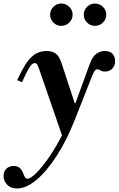

<svg xmlns="http://www.w3.org/2000/svg" viewBox="-73 -750 670 1084"><path d="M24 314Q-13 314 -33 292.5Q-53 271 -53 243Q-53 218 -37 202.5Q-21 187 4 187Q26 187 38 198Q50 209 55.5 223Q61 237 66.5 248Q72 259 83 259Q99 259 132.5 226Q166 193 206 134.5Q246 76 283 2L315 -63L432 -384Q449 -431 471 -446.5Q493 -462 518 -462Q550 -462 563.5 -445Q577 -428 577 -405Q577 -379 561 -362.5Q545 -346 519 -346Q504 -346 494.5 -352.5Q485 -359 477 -359Q470 -359 464 -353Q458 -347 449 -326L351 -78Q305 40 248 128.5Q191 217 133 265.5Q75 314 24 314ZM283 31 150 -354Q143 -376 137.5 -385Q132 -394 123 -394Q109 -394 94 -370.5Q79 -347 51 -286L24 -298Q47 -347 69.5 -384Q92 -421 121 -441.5Q150 -462 191 -462Q220 -462 240.5 -448.5Q261 -435 274 -395L349 -167H353L362 -129ZM463 -604Q437 -604 418.5 -622.5Q400 -641 400 -667Q400 -693 418.5 -711.5Q437 -730 463 -730Q489 -730 508 -711.5Q527 -693 527 -667Q527 -641 508 -622.5Q489 -604 463 -604ZM273 -604Q247 -604 228.5 -622.5Q210 -641 210 -667Q210 -693 228.5 -711.5Q247 -730 273 -730Q299 -730 318 -711.5Q337 -693 337 -667Q337 -641 318 -622.5Q299 -604 273 -604Z"/></svg>

Font: Libre Bodoni SemiBold
Style: Italic
Weight: 600
Italic angle: -13°
Version: Version 2.003